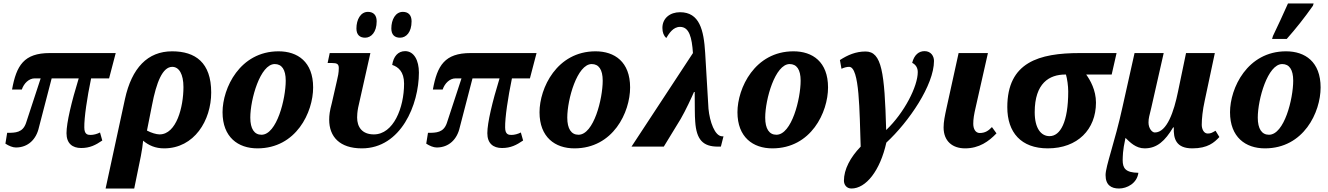

<svg xmlns="http://www.w3.org/2000/svg" viewBox="-20 -840 7611 1100"><path d="M445 8C495 8 528 -9 566 -35L553 -81C536 -72 515 -67 500 -67C484 -67 463 -68 463 -110C462 -165 479 -281 502 -391H605L643 -536H265C117 -536 74 -465 49 -327H105C117 -363 146 -391 179 -391H213L129 -135C110 -80 69 -79 21 -79L11 -17C31 -4 53 5 71 5C141 5 188 -42 203 -110L276 -391H431C390 -258 361 -137 361 -77C361 -18 395 8 445 8Z M585 240H749L787 54C794 18 797 -5 800 -34C832 -7 870 10 920 10C1093 10 1190 -150 1190 -310C1190 -482 1099 -546 966 -546C826 -546 735 -451 696 -273ZM894 -70C876 -70 846 -79 822 -92L851 -238C876 -368 911 -457 967 -457C1006 -457 1031 -415 1031 -341C1031 -227 991 -70 894 -70Z M1455 10C1677 10 1774 -197 1774 -339C1774 -486 1685 -546 1576 -546C1354 -546 1255 -335 1255 -197C1255 -54 1344 10 1455 10ZM1478 -68C1437 -68 1414 -102 1414 -166C1414 -271 1471 -473 1554 -473C1594 -473 1617 -442 1617 -378C1617 -274 1566 -68 1478 -68Z M2272 -624C2307 -624 2338 -655 2338 -718C2338 -755 2318 -772 2288 -772C2246 -772 2222 -728 2222 -677C2222 -640 2242 -624 2272 -624ZM2072 -624C2106 -624 2138 -655 2138 -718C2138 -755 2118 -772 2088 -772C2046 -772 2022 -728 2022 -677C2022 -640 2042 -624 2072 -624ZM2053 10C2278 10 2380 -242 2380 -424C2380 -494 2352 -547 2301 -547C2260 -547 2234 -516 2227 -468C2261 -457 2295 -430 2295 -361C2295 -222 2234 -70 2122 -70C2054 -70 2026 -113 2026 -167C2026 -179 2027 -199 2032 -224L2102 -536H1869L1857 -479H1882C1911 -479 1921 -473 1921 -450C1921 -423 1916 -401 1910 -376L1881 -249C1869 -204 1866 -180 1866 -154C1866 -57 1926 10 2053 10Z M2856 8C2906 8 2939 -9 2977 -35L2964 -81C2947 -72 2926 -67 2911 -67C2895 -67 2874 -68 2874 -110C2873 -165 2890 -281 2913 -391H3016L3054 -536H2676C2528 -536 2485 -465 2460 -327H2516C2528 -363 2557 -391 2590 -391H2624L2540 -135C2521 -80 2480 -79 2432 -79L2422 -17C2442 -4 2464 5 2482 5C2552 5 2599 -42 2614 -110L2687 -391H2842C2801 -258 2772 -137 2772 -77C2772 -18 2806 8 2856 8Z M3271 10C3493 10 3590 -197 3590 -339C3590 -486 3501 -546 3392 -546C3170 -546 3071 -335 3071 -197C3071 -54 3160 10 3271 10ZM3294 -68C3253 -68 3230 -102 3230 -166C3230 -271 3287 -473 3370 -473C3410 -473 3433 -442 3433 -378C3433 -274 3382 -68 3294 -68Z M3598 0H3783L3880 -159C3908 -207 3944 -285 3956 -313H3960C3961 -220 3960 -181 3963 -143C3970 -40 4007 0 4093 0H4110L4125 -59H4118C4075 -59 4046 -144 4039 -217L4020 -538C4012 -668 3988 -770 3876 -770C3819 -770 3775 -736 3775 -680C3775 -654 3783 -635 3797 -622C3813 -648 3836 -686 3876 -686C3929 -686 3944 -625 3950 -536Z M4405 10C4627 10 4724 -197 4724 -339C4724 -486 4635 -546 4526 -546C4304 -546 4205 -335 4205 -197C4205 -54 4294 10 4405 10ZM4428 -68C4387 -68 4364 -102 4364 -166C4364 -271 4421 -473 4504 -473C4544 -473 4567 -442 4567 -378C4567 -274 4516 -68 4428 -68Z M4858 240C4941 240 5022 139 5058 -23C5187 -142 5331 -353 5331 -491C5331 -518 5314 -547 5277 -547C5245 -547 5218 -527 5206 -480C5228 -469 5238 -450 5238 -427C5238 -346 5162 -195 5057 -95C5048 -425 5032 -545 4939 -545C4883 -545 4837 -525 4792 -496L4801 -446C4819 -454 4832 -457 4845 -457C4905 -457 4904 -202 4911 0C4851 62 4815 131 4815 195C4815 217 4829 240 4858 240Z M5509 10C5590 10 5645 -30 5689 -76L5663 -112C5644 -92 5625 -78 5593 -78C5569 -78 5556 -101 5556 -131C5556 -158 5560 -183 5570 -226L5640 -536H5472L5403 -222C5393 -176 5386 -143 5386 -110C5386 -31 5437 10 5509 10Z M5983 10C6154 10 6259 -99 6259 -252C6259 -324 6226 -381 6203 -413H6349L6377 -536H6167C5933 -536 5751 -484 5751 -226C5751 -81 5830 10 5983 10ZM5993 -60C5944 -60 5908 -105 5908 -197C5908 -364 5992 -413 6083 -413H6087C6094 -389 6100 -349 6100 -316C6100 -141 6055 -60 5993 -60Z M6391 240C6436 240 6494 211 6502 150C6428 149 6412 124 6412 77C6413 55 6411 28 6428 -50C6454 -25 6487 10 6538 10C6609 10 6655 -33 6701 -110H6705C6702 -44 6719 10 6811 10C6900 10 6937 -24 6966 -55L6944 -91C6923 -79 6917 -75 6899 -75C6876 -75 6865 -102 6865 -125C6865 -159 6870 -209 6882 -263L6940 -536H6775L6729 -315C6706 -202 6666 -81 6596 -81C6580 -81 6560 -105 6560 -138C6560 -164 6565 -176 6576 -223L6647 -536H6480L6411 -227C6367 -25 6314 112 6314 163C6314 220 6346 240 6391 240Z M7268 -617H7352C7405 -677 7452 -736 7502 -807L7506 -820H7359C7328 -752 7304 -697 7273 -634ZM7227 10C7449 10 7546 -197 7546 -339C7546 -486 7457 -546 7348 -546C7126 -546 7027 -335 7027 -197C7027 -54 7116 10 7227 10ZM7250 -68C7209 -68 7186 -102 7186 -166C7186 -271 7243 -473 7326 -473C7366 -473 7389 -442 7389 -378C7389 -274 7338 -68 7250 -68Z"/></svg>

Font: Noto Serif SemiCondensed Extra
Style: Italic
Weight: 800
Width: 4
Italic angle: -12°
Designer: Monotype Design Team
Foundry: Monotype Imaging Inc.
Version: Version 1.901